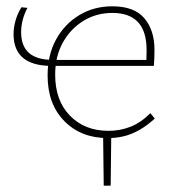

<svg xmlns="http://www.w3.org/2000/svg" viewBox="-20 -433 561 609"><path d="M309 156 307 -10H333L331 156ZM322 5Q237 5 184 -49Q131 -103 131 -193Q131 -259 158 -308Q185 -357 231.5 -385Q278 -413 336 -413Q406 -413 438 -375Q470 -337 470 -275Q470 -263 469.5 -249Q469 -235 468 -224H443Q444 -236 444.5 -248.5Q445 -261 445 -274Q445 -334 417.5 -363Q390 -392 337 -392Q285 -392 244 -366.5Q203 -341 179 -297.5Q155 -254 155 -196Q155 -114 202 -66Q249 -18 324 -18Q361 -18 394 -31Q427 -44 457 -74L471 -57Q447 -35 422.5 -21Q398 -7 373.5 -1Q349 5 322 5ZM144 -224Q23 -224 23 -325Q23 -346 29.5 -368.5Q36 -391 48 -410L67 -408Q57 -389 52 -369.5Q47 -350 47 -331Q47 -287 72 -265Q97 -243 149 -243H456V-224Z"/></svg>

Font: Ysabeau Office Thin
Style: Regular
Weight: 250
Designer: Christian Thalmann (Catharsis Fonts)
Version: Version 2.001;gftools[0.9.30]; featfreeze: tnum,lnum,ss02